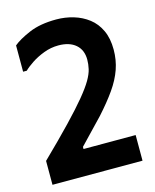

<svg xmlns="http://www.w3.org/2000/svg" viewBox="-108 -786 697 861"><g transform="rotate(-15 240.0 -356.0)"><path d="M450 -515Q450 -567 432.5 -604.5Q415 -642 384.5 -665.5Q354 -689 315.5 -700.5Q277 -712 236 -712Q161 -712 109.5 -690Q58 -668 32 -646V-524H49Q63 -538 88.5 -555Q114 -572 147 -584.5Q180 -597 215 -597Q266 -597 295 -572Q324 -547 324 -502Q324 -481 319 -459Q314 -437 298 -409.5Q282 -382 249.5 -342.5Q217 -303 163 -246.5Q109 -190 28 -111V0H446V-119H204V-129L313 -243Q359 -294 389.5 -337.5Q420 -381 435 -424Q450 -467 450 -515Z"/></g></svg>

Font: Phudu Light Medium
Style: Regular
Weight: 500
Version: Version 1.005;gftools[0.9.23]